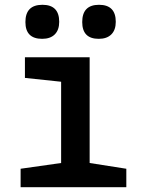

<svg xmlns="http://www.w3.org/2000/svg" viewBox="-20 -781 603 801"><path d="M156 -619Q86 -619 86 -689Q86 -761 157 -761Q227 -761 227 -690Q227 -656 208.5 -637.5Q190 -619 156 -619ZM392 -619Q323 -619 323 -689Q323 -761 393 -761Q463 -761 463 -690Q463 -656 444.5 -637.5Q426 -619 392 -619ZM66 0V-77L235 -101V-440L84 -456V-542H354V-101L507 -77V0Z"/></svg>

Font: Noto Sans Mono SemiCondensed SemiBold
Style: Regular
Weight: 600
Width: 4
Designer: Monotype Design Team
Foundry: Monotype Imaging Inc.
Version: Version 2.014; ttfautohint (v1.8.4.7-5d5b)